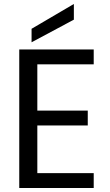

<svg xmlns="http://www.w3.org/2000/svg" viewBox="-20 -947 553 967"><path d="M168 -623V-390H422V-315H168V-75H452V0H77V-698H452V-623ZM352 -848 139 -734V-802L352 -927Z"/></svg>

Font: Poppins A&M
Style: Regular-A&M
Weight: 400
Designer: Ninad Kale (Devanagari), Jonny Pinhorn (Latin)
Foundry: Indian Type Foundry
Version: 4.004